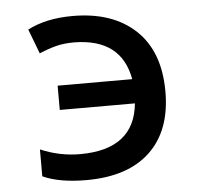

<svg xmlns="http://www.w3.org/2000/svg" viewBox="-45 -597 690 654"><g transform="rotate(-5 300.0 -269.5)"><path d="M225 11Q133 11 76 -15V-107Q141 -79 211 -79Q397 -79 412 -235H155V-318H410Q385 -459 223 -460Q190 -460 163.5 -453.5Q137 -447 104 -433L72 -517Q135 -550 226 -550Q363 -550 441 -476.5Q519 -403 519 -266Q519 -133 443 -61Q367 11 225 11Z"/></g></svg>

Font: Noto Sans Mono Medium
Style: Regular
Weight: 500
Designer: Monotype Design Team
Foundry: Monotype Imaging Inc.
Version: Version 2.014